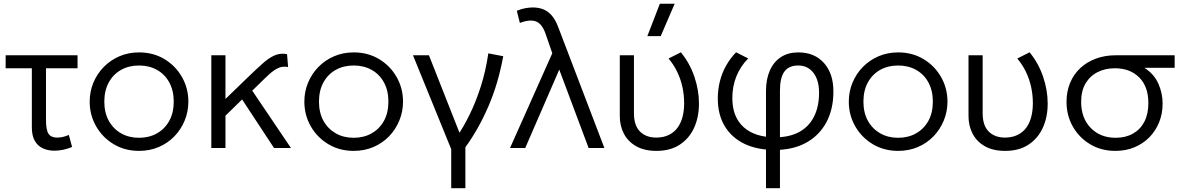

<svg xmlns="http://www.w3.org/2000/svg" viewBox="-20 -774 6192 1004"><path d="M264.5 14Q230.5 14 203.8 1.5Q177 -11 161.8 -37.8Q146.5 -64.5 146.5 -108V-417H9.5V-485H385.5V-417H220.5V-146.5Q220.5 -93.5 234 -74Q247.5 -54.5 279 -54.5Q294.5 -54.5 309.2 -58Q324 -61.5 340 -68.5L357 -5.5Q335 4 311 9Q287 14 264.5 14Z M707 15Q633 15 574.5 -20Q516 -55 482.5 -113.8Q449 -172.5 449 -242.5Q449 -295 468.2 -341.5Q487.5 -388 522.5 -423.8Q557.5 -459.5 604.5 -479.8Q651.5 -500 707 -500Q781.5 -500 839.8 -465Q898 -430 931.5 -371.2Q965 -312.5 965 -242.5Q965 -190.5 945.8 -143.8Q926.5 -97 892 -61.2Q857.5 -25.5 810.2 -5.2Q763 15 707 15ZM707 -53.5Q760 -53.5 801 -76.8Q842 -100 865.2 -142.2Q888.5 -184.5 888.5 -242.5Q888.5 -300.5 865.2 -343Q842 -385.5 801 -408.5Q760 -431.5 707 -431.5Q654 -431.5 613 -408.5Q572 -385.5 548.8 -343Q525.5 -300.5 525.5 -242.5Q525.5 -184.5 549 -142.2Q572.5 -100 613.2 -76.8Q654 -53.5 707 -53.5Z M1085 0V-485H1159V-256.5L1281.5 -375Q1321.5 -413.5 1353.5 -442.2Q1385.5 -471 1415.8 -484.2Q1446 -497.5 1481 -491L1486.5 -423.5Q1459 -429 1436 -418.8Q1413 -408.5 1388.2 -386Q1363.5 -363.5 1331 -331L1299 -300L1501.5 0H1413L1246 -254L1159 -169V0Z M1829.5 15Q1755.5 15 1697 -20Q1638.5 -55 1605 -113.8Q1571.5 -172.5 1571.5 -242.5Q1571.5 -295 1590.8 -341.5Q1610 -388 1645 -423.8Q1680 -459.5 1727 -479.8Q1774 -500 1829.5 -500Q1904 -500 1962.2 -465Q2020.5 -430 2054 -371.2Q2087.5 -312.5 2087.5 -242.5Q2087.5 -190.5 2068.2 -143.8Q2049 -97 2014.5 -61.2Q1980 -25.5 1932.8 -5.2Q1885.5 15 1829.5 15ZM1829.5 -53.5Q1882.5 -53.5 1923.5 -76.8Q1964.5 -100 1987.8 -142.2Q2011 -184.5 2011 -242.5Q2011 -300.5 1987.8 -343Q1964.5 -385.5 1923.5 -408.5Q1882.5 -431.5 1829.5 -431.5Q1776.5 -431.5 1735.5 -408.5Q1694.5 -385.5 1671.2 -343Q1648 -300.5 1648 -242.5Q1648 -184.5 1671.5 -142.2Q1695 -100 1735.8 -76.8Q1776.5 -53.5 1829.5 -53.5Z M2339.5 210V6L2139.5 -485H2223L2391.5 -57.5L2371.5 -63Q2405.5 -112.5 2437.2 -177.8Q2469 -243 2494.5 -322.8Q2520 -402.5 2533.5 -495L2611.5 -480Q2585 -335 2532.8 -215.2Q2480.5 -95.5 2413.5 -4V210Z M2647 0 2868 -495.5 2833 -597Q2822.5 -628.5 2804.5 -647.5Q2786.5 -666.5 2756 -666.5Q2745.5 -666.5 2730.8 -663.8Q2716 -661 2698.5 -654L2682.5 -717.5Q2706 -727.5 2727.2 -731.2Q2748.5 -735 2766 -735Q2798 -735 2822.8 -724.5Q2847.5 -714 2866 -692Q2884.5 -670 2898 -635L3140.5 0H3058L2904.5 -410L2726.5 0Z M3413 15Q3348.5 15 3305.8 -9.8Q3263 -34.5 3242 -75.8Q3221 -117 3221 -166.5V-485H3295V-182Q3295 -117.5 3326.8 -86Q3358.5 -54.5 3412.5 -54.5Q3449.5 -55 3477 -68.2Q3504.5 -81.5 3522.2 -105.2Q3540 -129 3548.8 -161.8Q3557.5 -194.5 3557.5 -234Q3557.5 -277.5 3548.5 -319Q3539.5 -360.5 3521.2 -398.2Q3503 -436 3476 -468L3540.5 -500.5Q3587 -443.5 3611 -373Q3635 -302.5 3635 -232.5Q3635 -162 3609.8 -106.2Q3584.5 -50.5 3535 -17.8Q3485.5 15 3413 15ZM3365 -585 3430.5 -754.5H3508L3435 -585Z M3985.5 210V-297.5Q3985.5 -360 4005.8 -405.5Q4026 -451 4063.8 -475.5Q4101.5 -500 4154.5 -500Q4239 -500 4288.5 -444.8Q4338 -389.5 4338 -296Q4338 -202.5 4300.8 -133.8Q4263.5 -65 4195 -27.5Q4126.5 10 4032 10Q3939 10 3872.2 -22.2Q3805.5 -54.5 3769.5 -114.8Q3733.5 -175 3733.5 -258.5Q3733.5 -305 3744.2 -348.2Q3755 -391.5 3776.5 -430Q3798 -468.5 3829 -500.5L3892.5 -468.5Q3851.5 -427 3830.5 -374.5Q3809.5 -322 3809.5 -261Q3809.5 -162.5 3868.5 -109.2Q3927.5 -56 4034.5 -56Q4107 -56 4158 -83.2Q4209 -110.5 4236 -163Q4263 -215.5 4263 -289.5Q4263 -355 4233.5 -393.2Q4204 -431.5 4154 -431.5Q4105 -431.5 4081.8 -399.8Q4058.5 -368 4058.5 -300V210Z M4676.5 15Q4602.5 15 4544 -20Q4485.5 -55 4452 -113.8Q4418.5 -172.5 4418.5 -242.5Q4418.5 -295 4437.8 -341.5Q4457 -388 4492 -423.8Q4527 -459.5 4574 -479.8Q4621 -500 4676.5 -500Q4751 -500 4809.2 -465Q4867.5 -430 4901 -371.2Q4934.5 -312.5 4934.5 -242.5Q4934.5 -190.5 4915.2 -143.8Q4896 -97 4861.5 -61.2Q4827 -25.5 4779.8 -5.2Q4732.5 15 4676.5 15ZM4676.5 -53.5Q4729.5 -53.5 4770.5 -76.8Q4811.5 -100 4834.8 -142.2Q4858 -184.5 4858 -242.5Q4858 -300.5 4834.8 -343Q4811.5 -385.5 4770.5 -408.5Q4729.5 -431.5 4676.5 -431.5Q4623.5 -431.5 4582.5 -408.5Q4541.5 -385.5 4518.2 -343Q4495 -300.5 4495 -242.5Q4495 -184.5 4518.5 -142.2Q4542 -100 4582.8 -76.8Q4623.5 -53.5 4676.5 -53.5Z M5236.5 15Q5172 15 5129.2 -9.8Q5086.5 -34.5 5065.5 -75.8Q5044.5 -117 5044.5 -166.5V-485H5118.5V-182Q5118.5 -117.5 5150.2 -86Q5182 -54.5 5236 -54.5Q5273 -55 5300.5 -68.2Q5328 -81.5 5345.8 -105.2Q5363.5 -129 5372.2 -161.8Q5381 -194.5 5381 -234Q5381 -277.5 5372 -319Q5363 -360.5 5344.8 -398.2Q5326.5 -436 5299.5 -468L5364 -500.5Q5410.5 -443.5 5434.5 -373Q5458.5 -302.5 5458.5 -232.5Q5458.5 -162 5433.2 -106.2Q5408 -50.5 5358.5 -17.8Q5309 15 5236.5 15Z M5812.5 15Q5738.5 15 5680.8 -19.5Q5623 -54 5590 -112.2Q5557 -170.5 5557 -241.5Q5557 -295 5575.5 -340Q5594 -385 5628.2 -417.2Q5662.5 -449.5 5710 -467.2Q5757.5 -485 5815 -485H6122.5V-419.5H5964Q6014.5 -387.5 6037 -337.2Q6059.5 -287 6059.5 -232Q6059.5 -180 6041.5 -135.2Q6023.5 -90.5 5990.8 -56.8Q5958 -23 5912.8 -4Q5867.5 15 5812.5 15ZM5814 -53.5Q5865.5 -53.5 5904 -75Q5942.5 -96.5 5963.8 -137Q5985 -177.5 5985 -235Q5985 -321.5 5937 -369.2Q5889 -417 5810 -417Q5760 -417 5720.2 -397.2Q5680.5 -377.5 5657 -338.5Q5633.5 -299.5 5633.5 -242Q5633.5 -156 5683.8 -104.8Q5734 -53.5 5814 -53.5Z"/></svg>

Font: Geologica Roman ExtraLight
Style: Regular
Weight: 250
Designer: Sindre Bremnes, Frode Helland
Foundry: Monokrom Skriftforlag AS
Version: Version 1.010;gftools[0.9.28]